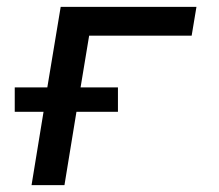

<svg xmlns="http://www.w3.org/2000/svg" viewBox="-20 -540 640 560"><path d="M72 0 107 -214H23V-285H118L157 -520H553L539 -436H240L215 -285H324V-214H203L168 0Z"/></svg>

Font: Iosevka Md Ex Obl
Style: Regular
Weight: 500
Width: 7
Italic angle: -9°
Monospace: yes
Designer: Belleve Invis
Foundry: Belleve Invis
Version: Version 32.5.0; ttfautohint (v1.8.4)